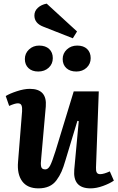

<svg xmlns="http://www.w3.org/2000/svg" viewBox="-20 -1010 639 1044"><path d="M398.9 -838.9 376 -801.8 214.8 -865.2Q167 -883.8 167 -925.8Q167 -950.2 185.8 -967.5Q204.6 -984.9 233.9 -990.2ZM192.9 -762.2Q227.5 -762.2 247.3 -743.7Q267.1 -725.1 267.1 -693.8Q267.1 -662.1 244.6 -641.6Q222.2 -621.1 188 -621.1Q154.3 -621.1 134.8 -639.6Q115.2 -658.2 115.2 -689Q115.2 -719.7 137.7 -741Q160.2 -762.2 192.9 -762.2ZM399.9 -762.2Q434.1 -762.2 453.6 -743.7Q473.1 -725.1 473.1 -693.8Q473.1 -662.6 450.9 -641.8Q428.7 -621.1 395 -621.1Q360.8 -621.1 340.8 -639.6Q320.8 -658.2 320.8 -689Q320.8 -719.7 343.5 -741Q366.2 -762.2 399.9 -762.2ZM11.2 -487.8Q32.2 -501 71.5 -513.9Q110.8 -526.9 142.1 -526.9Q236.8 -526.9 229 -431.2L204.1 -149.9Q200.2 -118.2 203.9 -103.5Q207.5 -88.9 226.1 -88.9Q241.7 -88.9 252.7 -109.9Q263.7 -130.9 282.2 -189.9L380.9 -513.2H517.1L502 -99.1Q501 -81.1 506.1 -72Q511.2 -63 524.9 -63Q543.9 -63 577.1 -78.1L599.1 -27.8Q576.7 -12.2 540.5 1Q504.4 14.2 472.2 14.2Q375 14.2 383.8 -87.9L408.2 -351.1L400.9 -353L335.9 -138.2Q325.2 -101.1 314.5 -76.7Q303.7 -52.2 287.1 -29.8Q270.5 -7.3 246.1 3.4Q221.7 14.2 189 14.2Q128.9 14.2 100.6 -24.4Q72.3 -63 78.1 -129.9L100.1 -404.8Q101.6 -425.8 96.9 -437Q92.3 -448.2 77.1 -448.2Q61.5 -448.2 29.8 -434.1Z"/></svg>

Font: Literata Book
Style: Bold Italic
Weight: 700
Italic angle: -3°
Designer: Latin by Veronika Burian and Jose Scaglione. Greek by Irene Vlachou. Cyrillic by Vera Evstafieva
Foundry: TypeTogether
Version: Version 1.003;PS 001.003;hotconv 1.0.88;makeotf.lib2.5.64775